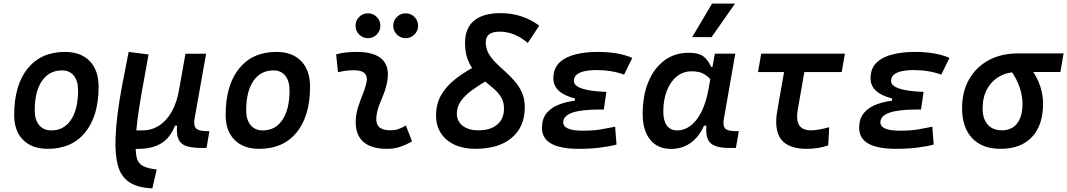

<svg xmlns="http://www.w3.org/2000/svg" viewBox="-20 -815 5914 1064"><path d="M245.1 9.8Q157.2 9.8 107.9 -39.8Q58.6 -89.4 58.6 -177.7Q58.6 -342.8 133.1 -435.1Q207.5 -527.3 339.8 -527.3Q427.7 -527.3 477.1 -476.6Q526.4 -425.8 526.4 -335Q526.4 -172.4 452.1 -81.3Q377.9 9.8 245.1 9.8ZM264.6 -92.3Q334.5 -92.3 373.5 -151.1Q412.6 -210 412.6 -314Q412.6 -366.2 389.2 -395.5Q365.7 -424.8 323.7 -424.8Q252.4 -424.8 212.4 -366.5Q172.4 -308.1 172.4 -203.6Q172.4 -151.4 196.8 -121.8Q221.2 -92.3 264.6 -92.3Z M824.2 229 816.4 228.5Q737.8 223.6 693.8 192.9Q649.9 162.1 633.5 102.8Q617.2 43.5 620.1 -47.4Q622.6 -113.8 631.8 -185.8Q641.1 -257.8 656.7 -341.6Q672.4 -425.3 692.9 -527.3L803.2 -513.2Q781.2 -394 765.4 -303.5Q749.5 -212.9 741 -145Q732.4 -77.1 731 -23.9Q731 22.9 736.1 52.5Q741.2 82 762 98.1Q782.7 114.3 828.6 121.6L848.6 124.5ZM731.4 10.3 706.5 9.8 716.8 -92.3H767.6Q819.8 -92.3 861.8 -119.1Q903.8 -146 932.9 -198.2Q961.9 -250.5 973.6 -325.7L965.8 -118.7H930.7L959 -143.1Q944.3 -96.2 918.2 -61Q892.1 -25.9 847.2 -7.3Q802.2 11.2 731.4 10.3ZM1096.2 4.9Q1042.5 4.9 1011.2 -6.1Q980 -17.1 968.3 -45.4Q956.5 -73.7 961.9 -125L964.4 -183.6L957.5 -234.9L1007.8 -517.1H1122.1L1058.6 -159.2Q1051.3 -120.1 1065.9 -104.2Q1080.6 -88.4 1123.5 -88.4H1140.6L1124.5 4.9Z M1417 9.8Q1329.1 9.8 1279.8 -39.8Q1230.5 -89.4 1230.5 -177.7Q1230.5 -342.8 1304.9 -435.1Q1379.4 -527.3 1511.7 -527.3Q1599.6 -527.3 1648.9 -476.6Q1698.2 -425.8 1698.2 -335Q1698.2 -172.4 1624 -81.3Q1549.8 9.8 1417 9.8ZM1436.5 -92.3Q1506.3 -92.3 1545.4 -151.1Q1584.5 -210 1584.5 -314Q1584.5 -366.2 1561 -395.5Q1537.6 -424.8 1495.6 -424.8Q1424.3 -424.8 1384.3 -366.5Q1344.2 -308.1 1344.2 -203.6Q1344.2 -151.4 1368.7 -121.8Q1393.1 -92.3 1436.5 -92.3Z M2229.5 -119.6 2263.2 -31.2Q2233.4 -14.2 2200.2 -2.2Q2167 9.8 2124 9.8Q2034.2 9.8 1990.5 -31.7Q1946.8 -73.2 1951.7 -153.3Q1954.1 -189.5 1965.1 -223.6Q1976.1 -257.8 1989.3 -290Q2002.4 -322.3 2009.8 -352.1Q2019 -388.7 2002 -407.2Q1984.9 -425.8 1942.4 -425.8Q1896 -425.8 1853 -414.6L1842.8 -513.7Q1871.6 -522 1900.4 -524.7Q1929.2 -527.3 1958 -527.3Q2061 -527.3 2102.5 -481.2Q2144 -435.1 2122.1 -345.2Q2114.3 -311.5 2101.6 -282.2Q2088.9 -252.9 2078.4 -224.1Q2067.9 -195.3 2065.4 -162.1Q2060.5 -92.8 2143.1 -92.8Q2167.5 -92.8 2185.8 -98.9Q2204.1 -105 2229.5 -119.6ZM2228 -603.5Q2199.7 -603.5 2179.4 -623.8Q2159.2 -644 2159.2 -672.4Q2159.2 -701.2 2179.4 -721.2Q2199.7 -741.2 2228 -741.2Q2256.8 -741.2 2276.9 -721.2Q2296.9 -701.2 2296.9 -672.4Q2296.9 -644 2276.9 -623.8Q2256.8 -603.5 2228 -603.5ZM2019 -603.5Q1990.7 -603.5 1970.5 -623.8Q1950.2 -644 1950.2 -672.4Q1950.2 -701.2 1970.5 -721.2Q1990.7 -741.2 2019 -741.2Q2047.4 -741.2 2067.6 -721.2Q2087.9 -701.2 2087.9 -672.4Q2087.9 -644 2067.9 -623.8Q2047.9 -603.5 2019 -603.5Z M2614.7 9.8Q2548.3 9.8 2499.3 -12.9Q2450.2 -35.6 2423.3 -77.1Q2396.5 -118.7 2396.5 -174.8Q2396.5 -240.7 2426.3 -291Q2456.1 -341.3 2510.3 -382.3Q2564.5 -423.3 2638.2 -460.9L2694.8 -378.4Q2637.7 -345.7 2596.7 -315.9Q2555.7 -286.1 2533.7 -254.6Q2511.7 -223.1 2511.7 -184.6Q2511.7 -143.1 2544.2 -117.9Q2576.7 -92.8 2631.8 -92.8Q2698.2 -92.8 2735.6 -124.8Q2772.9 -156.7 2772.9 -213.4Q2772.9 -249.5 2757.6 -275.1Q2742.2 -300.8 2717.3 -322.5Q2692.4 -344.2 2665 -366.5Q2637.7 -388.7 2612.8 -416.7Q2587.9 -444.8 2572.5 -483.6Q2557.1 -522.5 2557.1 -577.6Q2557.1 -659.2 2607.2 -700.7Q2657.2 -742.2 2754.4 -742.2Q2814 -742.2 2868.4 -724.6Q2922.9 -707 2968.3 -672.9L2904.8 -576.7Q2870.1 -606.9 2830.6 -623.3Q2791 -639.6 2750 -639.6Q2710.9 -639.6 2691.4 -625.2Q2671.9 -610.8 2671.9 -580.6Q2671.9 -546.4 2687.5 -518.8Q2703.1 -491.2 2728 -466.8Q2752.9 -442.4 2780.3 -418Q2807.6 -393.6 2832.3 -365.2Q2856.9 -336.9 2872.6 -302Q2888.2 -267.1 2888.2 -221.2Q2888.2 -112.3 2815.9 -51.3Q2743.7 9.8 2614.7 9.8Z M3188 9.8Q2983.4 9.8 2983.4 -106Q2983.4 -158.7 3011.2 -190.7Q3039.1 -222.7 3086.4 -239Q3133.8 -255.4 3192.4 -259.8L3340.3 -305.7L3326.2 -208H3300.8Q3250.5 -208 3213.1 -203.6Q3175.8 -199.2 3150.9 -190.4Q3126 -181.6 3113.5 -168.2Q3101.1 -154.8 3101.1 -137.2Q3101.1 -90.8 3209.5 -90.8Q3271 -90.8 3313.2 -98.4Q3355.5 -106 3388.7 -112.8L3396.5 -13.7Q3355 -2.9 3302.5 3.4Q3250 9.8 3188 9.8ZM3156.7 -211.9 3167 -269Q3046.4 -299.3 3046.4 -380.9Q3046.4 -436 3080.1 -468Q3113.8 -500 3169.4 -513.7Q3225.1 -527.3 3290.5 -527.3Q3408.7 -527.3 3483.9 -494.1L3438.5 -401.4Q3369.1 -426.8 3283.7 -426.8Q3250 -426.8 3221.9 -421.1Q3193.8 -415.5 3177 -402.3Q3160.2 -389.2 3160.2 -366.7Q3160.2 -339.8 3204.8 -324.5Q3249.5 -309.1 3340.3 -305.7L3326.2 -208Z M3812.5 -419.9Q3765.6 -419.9 3730.2 -391.1Q3694.8 -362.3 3675.3 -311.8Q3655.8 -261.2 3655.8 -196.3Q3655.8 -146.5 3675.5 -119.4Q3695.3 -92.3 3731.4 -92.3Q3794.9 -92.3 3841.3 -153.6Q3887.7 -214.8 3907.2 -325.7L3941.4 -517.6H4054.7L3991.2 -154.8Q3984.9 -119.6 3997.8 -104Q4010.7 -88.4 4054.7 -88.4H4074.2L4058.1 4.9H4020.5Q3941.9 4.9 3914.1 -25.6Q3886.2 -56.2 3896 -131.3L3924.3 -118.7H3867.7L3892.1 -147Q3867.7 -72.3 3817.4 -31Q3767.1 10.3 3699.7 10.3Q3624.5 10.3 3583 -40.8Q3541.5 -91.8 3541.5 -184.1Q3541.5 -285.6 3573.2 -361.8Q3605 -438 3662.1 -480.2Q3719.2 -522.5 3795.4 -522.5Q3854.5 -522.5 3880.4 -500.7Q3906.2 -479 3920.9 -444.3H3932.1L3940.4 -340.8Q3932.1 -355 3918.2 -373.3Q3904.3 -391.6 3879.4 -405.8Q3854.5 -419.9 3812.5 -419.9ZM3815.9 -609.4 3925.8 -794.9H4053.2L3923.3 -609.4Z M4451.2 9.8Q4349.1 9.8 4308.8 -42.5Q4268.6 -94.7 4287.6 -202.6L4342.8 -517.6H4455.1L4401.4 -210Q4390.6 -150.4 4408.7 -121.6Q4426.8 -92.8 4474.6 -92.8Q4513.2 -92.8 4575.2 -109.9L4569.8 -9.3Q4515.6 9.8 4451.2 9.8ZM4180.7 -415.5 4198.2 -517.6H4662.1L4644.5 -415.5Z M4945.8 9.8Q4741.2 9.8 4741.2 -106Q4741.2 -158.7 4769 -190.7Q4796.9 -222.7 4844.2 -239Q4891.6 -255.4 4950.2 -259.8L5098.1 -305.7L5084 -208H5058.6Q5008.3 -208 4970.9 -203.6Q4933.6 -199.2 4908.7 -190.4Q4883.8 -181.6 4871.3 -168.2Q4858.9 -154.8 4858.9 -137.2Q4858.9 -90.8 4967.3 -90.8Q5028.8 -90.8 5071 -98.4Q5113.3 -106 5146.5 -112.8L5154.3 -13.7Q5112.8 -2.9 5060.3 3.4Q5007.8 9.8 4945.8 9.8ZM4914.6 -211.9 4924.8 -269Q4804.2 -299.3 4804.2 -380.9Q4804.2 -436 4837.9 -468Q4871.6 -500 4927.2 -513.7Q4982.9 -527.3 5048.3 -527.3Q5166.5 -527.3 5241.7 -494.1L5196.3 -401.4Q5127 -426.8 5041.5 -426.8Q5007.8 -426.8 4979.7 -421.1Q4951.7 -415.5 4934.8 -402.3Q4918 -389.2 4918 -366.7Q4918 -339.8 4962.6 -324.5Q5007.3 -309.1 5098.1 -305.7L5084 -208Z M5524.9 9.8Q5423.3 9.8 5367.4 -49.3Q5311.5 -108.4 5311.5 -215.8Q5311.5 -307.1 5350.3 -375.2Q5389.2 -443.4 5458.7 -481.2Q5528.3 -519 5621.6 -519H5874L5856.4 -416H5620.1Q5561.5 -416 5517.8 -390.9Q5474.1 -365.7 5449.7 -320.3Q5425.3 -274.9 5425.3 -213.9Q5425.3 -156.7 5453.4 -124.8Q5481.4 -92.8 5532.2 -92.8Q5586.9 -92.8 5616.7 -131.3Q5646.5 -169.9 5646.5 -240.2Q5646.5 -282.2 5630.6 -330.6Q5614.7 -378.9 5580.1 -425.8H5699.7Q5730.5 -381.3 5745.4 -334.2Q5760.3 -287.1 5760.3 -240.2Q5760.3 -121.1 5698.7 -55.7Q5637.2 9.8 5524.9 9.8Z"/></svg>

Font: Cascadia Mono Medium
Style: Italic
Weight: 500
Italic angle: -10°
Monospace: yes
Designer: Aaron Bell
Foundry: Saja Typeworks
Version: Version 2407.024